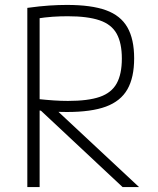

<svg xmlns="http://www.w3.org/2000/svg" viewBox="-20 -760 640 780"><path d="M91 -728Q142 -735 180 -737.5Q218 -740 252 -740Q351 -740 410.5 -718.5Q470 -697 497.5 -649Q525 -601 525 -523Q525 -445 497.5 -397Q470 -349 410.5 -327Q351 -305 252 -305Q221 -305 187.5 -307Q154 -309 113 -314L131 -358Q169 -354 198.5 -352Q228 -350 256 -350Q338 -350 385.5 -366.5Q433 -383 454 -421Q475 -459 475 -522Q475 -585 454 -623Q433 -661 384.5 -677.5Q336 -694 255 -694Q225 -694 194.5 -692Q164 -690 126 -684L141 -708V0H91ZM478 0 120 -335 188 -333 545 0Z"/></svg>

Font: M PLUS Code Latin Expanded Light
Style: Regular
Weight: 300
Width: 7
Designer: Coji Morishita
Foundry: UNDERFOREST DESIGN
Version: Version 1.002; ttfautohint (v1.8.3)